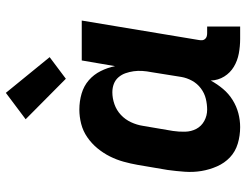

<svg xmlns="http://www.w3.org/2000/svg" viewBox="-110 -702 821 640"><g transform="rotate(-90 300.0 -382.5)"><path d="M196 8Q167 8 140.5 0Q114 -8 95 -26Q76 -44 65 -69Q54 -94 49.5 -121Q45 -148 47 -176.5Q49 -205 53 -234L70 -334Q74 -357 80.5 -380.5Q87 -404 98 -426Q109 -448 125 -467.5Q141 -487 162 -501.5Q183 -516 207 -522Q231 -528 254 -528Q282 -528 307.5 -520.5Q333 -513 352 -496.5Q371 -480 382.5 -457Q394 -434 399 -409L418 -520H551L486 -129Q485 -123 485.5 -118Q486 -113 489.5 -109Q493 -105 498 -103.5Q503 -102 509 -102H531V8H490Q465 8 441 3.5Q417 -1 397 -13Q377 -25 364.5 -45Q352 -65 351 -90Q339 -68 323 -49Q307 -30 286 -17Q265 -4 242 2Q219 8 196 8ZM254 -102Q272 -102 290.5 -106.5Q309 -111 325 -123Q341 -135 350.5 -152.5Q360 -170 363 -188L379 -288Q382 -303 383 -318Q384 -333 382 -347Q380 -361 375.5 -374Q371 -387 362 -397.5Q353 -408 340 -413Q327 -418 312 -418Q292 -418 272 -411Q252 -404 236.5 -389.5Q221 -375 212 -355.5Q203 -336 200 -316L183 -216Q180 -196 180.5 -175.5Q181 -155 190 -138Q199 -121 216.5 -111.5Q234 -102 254 -102ZM357 -573 222 -707 310 -773 429 -627Z"/></g></svg>

Font: Iosevka Extrabold Extended
Style: Italic
Weight: 800
Width: 7
Italic angle: -9°
Monospace: yes
Designer: Belleve Invis
Foundry: Belleve Invis
Version: Version 32.5.0; ttfautohint (v1.8.4)